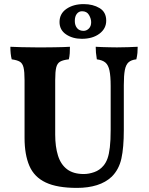

<svg xmlns="http://www.w3.org/2000/svg" viewBox="-20 -907 726 936"><path d="M583.6 -273.2Q583.6 -187.2 571.8 -134Q560 -80.9 525 -45.9Q495.4 -17.9 452.6 -4.5Q409.8 9 355.2 9Q258.5 9 202.7 -17.5Q146.8 -43.9 123.3 -98.4Q99.7 -153 99.7 -235.2V-516.1Q99.7 -557.8 94.7 -578.2Q89.7 -598.6 76.4 -606.4Q63.1 -614.2 37.1 -617.7Q33.6 -631.3 32 -647Q30.5 -662.7 30.5 -679Q50.5 -678 85.9 -677Q121.3 -676 157 -676Q174.6 -676 197.9 -676Q221.2 -676 245.1 -676.5Q268.9 -677 289.2 -677.5Q309.5 -678 321 -679Q321 -661.7 320 -646.8Q319 -631.9 315.5 -617.7Q287.5 -614.7 273.3 -606.6Q259.1 -598.5 254.1 -578.2Q249.1 -557.8 249.1 -516.1V-250.7Q249.1 -191.6 262.8 -148.2Q276.5 -104.8 307.2 -81.7Q337.9 -58.6 388.8 -58.6Q412.8 -58.6 439.4 -67.9Q466 -77.2 484.4 -99.2Q496.7 -113.7 504.1 -134.4Q511.6 -155.1 515.5 -188.9Q519.5 -222.6 519.5 -274.6V-487.1Q519.5 -536.1 513.7 -563.1Q508 -590.2 493.7 -602.2Q479.5 -614.2 452.1 -617.7Q449.1 -635.3 447.8 -650.1Q446.6 -664.8 446.6 -679Q459.6 -678 478 -677.5Q496.3 -677 515.9 -676.5Q535.5 -676 550 -676Q576.1 -676 604.2 -677Q632.2 -678 651.2 -679Q651.2 -664.2 650 -649.4Q648.7 -634.7 644.7 -617.7Q620.1 -615.2 606.8 -603.4Q593.6 -591.7 588.6 -565.4Q583.6 -539.2 583.6 -491.8ZM379 -717.8Q334.1 -717.8 302.2 -739.3Q270.2 -760.9 270.2 -799.6Q270.2 -840.4 303.9 -863.7Q337.7 -887 388.1 -887Q433 -887 465.4 -867.6Q497.8 -848.3 497.8 -806.1Q497.8 -767.4 464.6 -742.6Q431.4 -717.8 379 -717.8ZM387.5 -756.6Q401.9 -756.6 413.2 -767.9Q424.4 -779.1 424.4 -798.7Q424.4 -815.7 413.9 -833.9Q403.5 -852.2 380 -852.2Q364.6 -852.2 354.6 -839.7Q344.7 -827.2 344.7 -804.7Q344.7 -783.6 355.6 -770.1Q366.5 -756.6 387.5 -756.6Z"/></svg>

Font: Vollkorn
Style: Regular
Weight: 400
Designer: Friedrich Althausen
Foundry: Friedrich Althausen
Version: Version 5.001